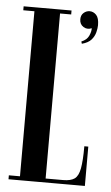

<svg xmlns="http://www.w3.org/2000/svg" viewBox="-52 -737 447 773"><g transform="rotate(5 172.0 -351.0)"><path d="M57.2 -699H160.8V-16H311.2V0H57.2ZM12.2 -683V-699H57.2V-683ZM12.2 0V-16H57.2V0ZM231.8 0V-16Q262.2 -16 277.8 -27.1Q293.2 -38.2 299 -69.4Q304.8 -100.5 304.8 -159H320.8V0ZM160.8 -683V-699H205.8V-683ZM293.2 -635Q275 -627.2 259.5 -637Q244 -646.8 244 -667.2Q244 -683.8 254.8 -693.1Q265.5 -702.5 279.2 -702.5Q294.2 -702.5 305.8 -690.4Q317.2 -678.2 317.2 -649.2Q317.2 -637.8 313.1 -621Q309 -604.2 296.8 -590.1Q284.5 -576 258.8 -569.2L256 -578Q278.2 -587.2 286 -604.5Q293.8 -621.8 293.2 -635Z"/></g></svg>

Font: Emberly Black
Style: Regular
Weight: 900
Designer: Rajesh Rajput
Foundry: Rajesh Rajput
Version: Version 1.000